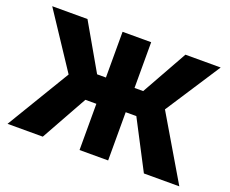

<svg xmlns="http://www.w3.org/2000/svg" viewBox="-115 -898 1300 1085"><g transform="rotate(20 535.0 -355.5)"><path d="M18 0H230L385 -278H451V0H623V-290H687L838 0H1051L826 -381L1041 -711H829L675 -436H623V-711H451V-436H398L240 -711H28L247 -380Z"/></g></svg>

Font: Asimov Pro
Style: Ult
Weight: 900
Designer: Google
Version: Version 2.000980; 2014